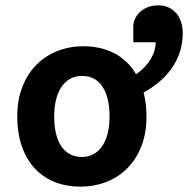

<svg xmlns="http://www.w3.org/2000/svg" viewBox="-20 -679 711 711"><path d="M180.7 -247.6Q180.7 -212.4 187.3 -184.8Q193.8 -157.2 206.8 -137.7Q219.7 -118.2 239 -107.9Q258.3 -97.7 283.2 -97.7Q306.6 -97.7 325.7 -107.9Q344.7 -118.2 358.2 -137.7Q371.6 -157.2 378.7 -184.8Q385.7 -212.4 385.7 -247.6Q385.7 -317.9 359.6 -357.9Q333.5 -397.9 283.2 -397.9Q259.8 -397.9 240.7 -387.7Q221.7 -377.4 208.3 -357.9Q194.8 -338.4 187.7 -310.5Q180.7 -282.7 180.7 -247.6ZM473.6 -581.1Q473.6 -594.7 479.7 -608.6Q485.8 -622.6 497.6 -633.8Q509.3 -645 526.6 -652.1Q543.9 -659.2 566.4 -659.2Q587.4 -659.2 604 -651.6Q620.6 -644 632.3 -630.6Q644 -617.2 650.4 -598.1Q656.7 -579.1 656.7 -556.6Q656.7 -519 646 -486.3Q635.3 -453.6 615.7 -426Q596.2 -398.4 569.6 -376Q543 -353.5 511.7 -336.4Q517.1 -315.9 519.8 -293.9Q522.5 -272 522.5 -247.6Q522.5 -184.6 502.9 -136Q483.4 -87.4 450 -54.4Q416.5 -21.5 372.1 -4.6Q327.6 12.2 278.3 12.2Q226.6 12.2 183.6 -4.6Q140.6 -21.5 109.6 -54.4Q78.6 -87.4 61.3 -136Q43.9 -184.6 43.9 -247.6Q43.9 -310.5 63.5 -359.1Q83 -407.7 116.5 -440.7Q149.9 -473.6 194.3 -490.7Q238.8 -507.8 288.1 -507.8Q353 -507.8 403.3 -481.7Q453.6 -455.6 483.9 -404.3Q501.5 -416 515.1 -430.4Q528.8 -444.8 538.1 -460.2Q547.4 -475.6 552 -491.5Q556.6 -507.3 556.6 -522.5H473.6Z"/></svg>

Font: Andika New Basic
Style: Bold
Weight: 700
Designer: Victor Gaultney, Annie Olsen, Pablo Ugerman
Foundry: SIL International
Version: Version 5.500; ttfautohint (v1.8.3)